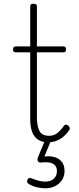

<svg xmlns="http://www.w3.org/2000/svg" viewBox="-20 -750 428 1035"><path d="M239 17Q207 17 185.5 3Q164 -11 153.5 -38.5Q143 -66 143 -105V-468H65Q57 -468 53.5 -472Q50 -476 50 -483Q50 -491 53.5 -495.5Q57 -500 65 -500H143V-715Q143 -723 147 -726.5Q151 -730 160 -730Q170 -730 174.5 -726.5Q179 -723 179 -715V-500H321Q330 -500 333 -495.5Q336 -491 336 -483Q336 -476 333 -472Q330 -468 321 -468H179V-118Q179 -73 192 -45.5Q205 -18 245 -18Q271 -18 289.5 -33Q308 -48 324 -71Q329 -78 335 -78Q341 -78 348 -73Q353 -68 355.5 -62Q358 -56 354 -50Q342 -31 325 -16Q308 -1 286.5 8Q265 17 239 17ZM223 265Q206 265 181.5 260Q157 255 134 241Q127 236 126 230Q125 224 129 217Q133 211 138 209.5Q143 208 150 211Q167 218 185.5 223.5Q204 229 223 229Q253 229 270 213.5Q287 198 287 172Q287 145 266 133Q245 121 204 126Q197 127 192.5 125.5Q188 124 185 120Q181 113 182 107.5Q183 102 187 92L225 0H258L213 109L203 97Q236 89 264.5 94.5Q293 100 310.5 119Q328 138 328 172Q328 199 314.5 220Q301 241 277.5 253Q254 265 223 265Z"/></svg>

Font: Playwrite CL Thin
Style: Regular
Weight: 100
Designer: Veronika Burian, José Scaglione
Foundry: TypeTogether
Version: Version 1.002